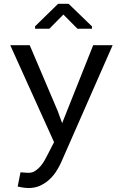

<svg xmlns="http://www.w3.org/2000/svg" viewBox="-20 -763 640 997"><path d="M279.3 -187.5 302.7 -123.5 463.9 -528.3H564.9L296.9 81.5Q287.6 102.1 273.2 125Q258.8 147.9 238.3 167.5Q217.8 187 190.4 200.2Q163.1 213.4 127.4 213.4Q121.1 213.4 113.3 212.6Q105.5 211.9 97.7 210.7Q89.8 209.5 83 208Q76.2 206.5 71.8 205.6L86.4 131.8Q89.8 131.8 95.7 132.3Q101.6 132.8 107.9 133.3Q114.3 133.8 120.1 134Q126 134.3 129.4 134.3Q147.9 134.3 163.3 124Q178.7 113.8 190.7 99.6Q202.6 85.4 211.2 70.3Q219.7 55.2 224.6 45.4L260.7 -24.9L33.2 -528.3H134.3ZM457.5 -626V-613.8H382.3L309.1 -687.5L236.3 -613.8H162.1V-626.5L281.7 -743.2H336.4Z"/></svg>

Font: Roboto Mono
Style: Regular
Weight: 400
Designer: Google
Version: Version 2.000985; 2015; ttfautohint (v1.3)